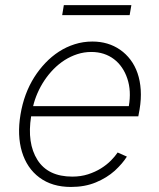

<svg xmlns="http://www.w3.org/2000/svg" viewBox="-20 -715 619 746"><path d="M59.7 -270.2Q73.2 -351.9 113.6 -415.8Q132.5 -445.3 156.4 -470.5Q180.4 -495.7 208.8 -514.2Q237.2 -532.7 270.1 -543.1Q302.9 -553.6 339.1 -553.6Q400.6 -553.6 446.7 -521.7Q469.8 -505.7 487 -482.8Q504.3 -459.9 514.4 -430.6Q524.5 -401.3 526.8 -365.9Q529.1 -330.6 522.4 -290.1L517.4 -263.1H100.9Q84.5 -158.7 125.4 -93.8Q166.5 -28.8 261 -28.8Q294 -28.8 322.1 -37.8Q350.1 -46.9 372.3 -60.7Q394.5 -74.6 410.9 -91.1Q427.2 -107.6 437.1 -122.5L473 -106.5Q464.8 -93.4 453.1 -79.7Q441.4 -66.1 426.1 -51.8Q395.2 -24.1 352.6 -6.4Q310 11.4 255.7 11.4Q182.5 11.4 133.2 -25.2Q108.7 -43.3 91.6 -68.7Q74.6 -94.1 65.2 -125.4Q55.8 -156.6 54.3 -193.2Q52.9 -229.8 59.7 -270.2ZM480.5 -302.6Q490.8 -361.9 474.8 -409.4Q467 -433.2 453.8 -452.4Q440.7 -471.6 422.9 -485.1Q405.2 -498.6 383 -505.9Q360.8 -513.1 334.9 -513.1Q306.5 -513.1 280.4 -504.6Q254.3 -496.1 231.2 -481.4Q208.1 -466.6 188.2 -446.4Q168.3 -426.1 152.7 -402.7Q137.1 -379.3 125.9 -353.7Q114.7 -328.1 108.7 -302.6ZM221.6 -656.2 228 -695H490.4L483.7 -656.2Z"/></svg>

Font: Inter P Extra Light
Style: Italic
Weight: 200
Italic angle: 9.39999°
Designer: Rasmus Andersson
Foundry: rsms
Version: Version 3.018;git-588b23468